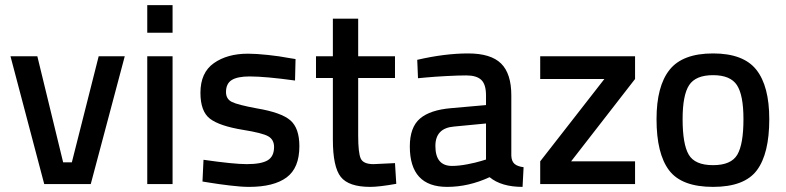

<svg xmlns="http://www.w3.org/2000/svg" viewBox="-20 -720 3074 751"><path d="M21 -500H126L227 -85H261L366 -500H468L335 0H153Z M556 0V-500H655V0ZM556 -592V-700H655V-592Z M1136 -489 1134 -405Q1018 -421 956 -421Q909 -421 886.5 -407Q864 -393 864 -360Q864 -333 886.5 -321.5Q909 -310 985 -296Q1080 -280 1115.5 -249.5Q1151 -219 1151 -148Q1151 -63 1101 -26Q1051 11 954 11Q924 11 878.5 5.5Q833 0 803 -5L772 -10L776 -95Q894 -78 945 -78Q1002 -78 1027 -93Q1052 -108 1052 -145Q1052 -174 1029 -187Q1006 -200 931 -212Q839 -227 801.5 -255.5Q764 -284 764 -357Q764 -436 816.5 -473Q869 -510 950 -510Q982 -510 1028.5 -505Q1075 -500 1105 -494Z M1525 -415H1381V-190Q1381 -122 1391 -100Q1401 -78 1441 -78L1525 -82L1530 -1Q1463 11 1428 11Q1344 11 1313 -28Q1282 -67 1282 -174V-415H1216V-500H1282V-647H1381V-500H1525Z M1980 -347V-111Q1981 -89 1992.5 -79Q2004 -69 2028 -66L2024 11Q1941 11 1895 -27Q1813 11 1729 11Q1583 11 1583 -147Q1583 -222 1622.5 -256Q1662 -290 1745 -297L1881 -309V-347Q1881 -390 1862.5 -407.5Q1844 -425 1804 -425Q1773 -425 1726 -422.5Q1679 -420 1647 -417L1615 -414L1612 -486Q1720 -511 1811 -511Q1900 -511 1940 -471.5Q1980 -432 1980 -347ZM1881 -237 1756 -225Q1683 -219 1683 -149Q1683 -71 1748 -71Q1775 -71 1808.5 -77.5Q1842 -84 1861 -90L1881 -96Z M2093 -411V-500H2464V-411L2214 -89H2464V0H2093V-89L2344 -411Z M2989 -254Q2989 -119 2940.5 -54Q2892 11 2769 11Q2646 11 2597 -54Q2548 -119 2548 -254Q2548 -383 2599 -447Q2650 -511 2769 -511Q2888 -511 2938.5 -447Q2989 -383 2989 -254ZM2888 -254Q2888 -348 2862.5 -387Q2837 -426 2769 -426Q2701 -426 2675.5 -387Q2650 -348 2650 -254Q2650 -156 2674 -115Q2698 -74 2769 -74Q2840 -74 2864 -115Q2888 -156 2888 -254Z"/></svg>

Font: TitilliumText
Style: Medium
Weight: 500
Designer: Accademia di Belle Arti di Urbino and others
Foundry: Accademia di Belle Arti di Urbino and others.
Version: Version 60.001